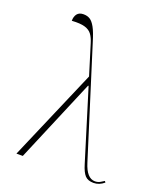

<svg xmlns="http://www.w3.org/2000/svg" viewBox="-143 -864 814 963"><g transform="rotate(20 264.0 -383.0)"><path d="M58 0 268 -488 219 -647Q211 -674 198.5 -691.5Q186 -709 161 -716.5Q136 -724 91 -721Q91 -744 102 -758Q113 -772 136 -772Q156 -772 170.5 -763Q185 -754 198.5 -729.5Q212 -705 226 -658L408 -79Q431 -4 475 -4Q490 -4 502.5 -11Q515 -18 522 -23L527 -16Q501 6 471 6Q441 6 425.5 -10.5Q410 -27 398 -67L282 -443H279L92 0Z"/></g></svg>

Font: Noto Serif Display SemiCondensed Thin
Style: Regular
Weight: 100
Width: 4
Designer: Monotype Design Team
Foundry: Monotype Imaging Inc.
Version: Version 2.009